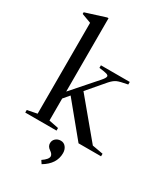

<svg xmlns="http://www.w3.org/2000/svg" viewBox="-255 -938 1123 1292"><g transform="rotate(30 306.0 -292.0)"><path d="M305 -510V-530H529V-510Q468 -499 447 -489Q426 -479 403 -453L290 -321L528 -35L612 -20V0H437L230 -252L191 -206V-35L266 -20V0H23V-20L99 -35V-741L26 -768V-781L181 -830H191V-260L358 -450Q379 -474 379 -486Q379 -495 364 -500Q349 -505 305 -510ZM292 246 276 222Q319 193 319 170Q319 153 294.5 136.5Q270 120 270 95Q270 73 286 58.5Q302 44 326 44Q350 44 365 63Q380 82 380 110Q380 194 292 246Z"/></g></svg>

Font: Libre Caslon Text
Style: Regular
Weight: 400
Designer: Pablo Impallari, Rodrigo Fuenzalida
Foundry: Pablo Impallari, Rodrigo Fuenzalida
Version: Version 1.002